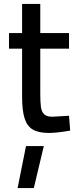

<svg xmlns="http://www.w3.org/2000/svg" viewBox="-20 -669 395 982"><path d="M26 0ZM93 -174V-420H26V-500H93V-649H186V-500H333V-420H186V-191Q186 -144 189.5 -120.5Q193 -97 206 -84.5Q219 -72 248 -72L333 -77L339 -1Q269 11 231 11Q178 11 148.5 -6Q119 -23 106 -63Q93 -103 93 -174ZM113 78H204L153 293H70Z"/></svg>

Font: Cairo SemiBold
Style: Regular
Weight: 600
Designer: Mohamed Gaber, the designers of Titillium
Foundry: Kief Type Foundry
Version: Version 2.009; ttfautohint (v1.5.33-1714) -l 8 -r 50 -G 200 